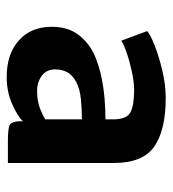

<svg xmlns="http://www.w3.org/2000/svg" viewBox="8 -838 503 559"><g transform="rotate(90 259.5 -558.5)"><path d="M454.5 -330H390.5Q363 -330 348 -333.5Q333 -337 333 -367V-373.5Q319 -358.5 283.2 -342.5Q247.5 -326.5 204 -326.5Q137.5 -326.5 97.8 -361.8Q58 -397 58 -458Q58 -507.5 84.5 -539.5Q111 -571.5 151 -586.5Q178 -597 208 -603Q238 -609 268.2 -611.5Q298.5 -614 327.5 -614V-636.5Q327.5 -675.5 307.5 -686.5Q287.5 -697.5 242 -697.5Q219.5 -697.5 190 -691.2Q160.5 -685 134.8 -676.2Q109 -667.5 98.5 -660L70.5 -735.5Q79.5 -744 111.2 -756.8Q143 -769.5 185 -779.5Q227 -789.5 265.5 -789.5Q358 -789.5 406.2 -756.5Q454.5 -723.5 454.5 -638.5ZM268.5 -542.5Q240.5 -540 218 -528.5Q198 -517.5 190 -502.2Q182 -487 182 -467.5Q182 -442.5 200.5 -428.8Q219 -415 244.5 -415Q275 -415 297.8 -424.2Q320.5 -433.5 327.5 -439V-545.5Q296.5 -545.5 268.5 -542.5Z"/></g></svg>

Font: Koeln Type Sans
Style: Bold
Weight: 700
Designer: Eben Sorkin
Foundry: Eben Sorkin
Version: Version 2.001